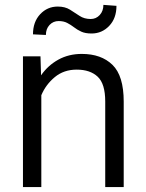

<svg xmlns="http://www.w3.org/2000/svg" viewBox="-20 -756 591 776"><path d="M290 -474.6Q237.8 -474.6 201.4 -444.3Q165 -414.1 147 -371.1V0H72.8V-528.3H143.6L146 -451.7Q173.8 -491.7 215.8 -514.9Q257.8 -538.1 310.5 -538.1Q389.2 -538.1 434.6 -493.9Q480 -449.7 480 -345.2V0H405.3V-345.7Q405.3 -417.5 374.8 -446Q344.2 -474.6 290 -474.6ZM397.9 -736.3 450.7 -732.4Q450.7 -682.1 421.4 -651.4Q392.1 -620.6 350.1 -620.6Q324.7 -620.6 308.3 -628.2Q292 -635.7 279.1 -645.8Q266.1 -655.8 251.7 -663.3Q237.3 -670.9 216.8 -670.9Q195.3 -670.9 180.4 -655.3Q165.5 -639.6 165.5 -614.7L113.3 -617.2Q113.3 -667.5 142.3 -698.5Q171.4 -729.5 213.4 -729.5Q242.7 -729.5 262.7 -717Q282.7 -704.6 301.5 -691.9Q320.3 -679.2 346.7 -679.2Q368.2 -679.2 383.1 -695.3Q397.9 -711.4 397.9 -736.3Z"/></svg>

Font: Vazirmatn RD Light
Style: Regular
Weight: 300
Designer: Saber Rastikerdar
Foundry: Saber Rastikerdar
Version: Version 32.102